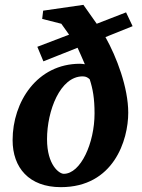

<svg xmlns="http://www.w3.org/2000/svg" viewBox="-20 -760 586 792"><path d="M527 -652 500 -709 379 -662 324 -740 158 -716 154 -682 233 -662 265 -617 134 -567 159 -507 300 -563C308 -545 320 -519 330 -495C323 -496 316 -497 310 -497C133 -497 32 -340 32 -182C32 -68 100 12 231 12C449 12 509 -182 509 -295C509 -399 461 -525 415 -607ZM370 -292C370 -170 313 -43 243 -43C225 -43 174 -78 174 -186C174 -303 228 -445 321 -445C336 -445 343 -439 350 -433C363 -393 370 -354 370 -292Z"/></svg>

Font: Veleka
Style: Bold Italic
Weight: 700
Italic angle: -12°
Designer: Stefan Peev, Context Ltd, 2016; SIL International, 1997-2014.
Foundry: Stefan Peev, Context Ltd, 2016
Version: Version 5.000